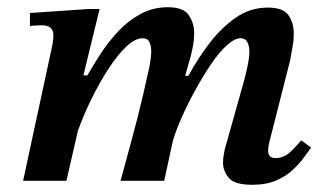

<svg xmlns="http://www.w3.org/2000/svg" viewBox="-20 -501 902 532"><path d="M679 11Q630 11 614 -8Q598 -27 598 -50Q598 -61 600 -72.5Q602 -84 603 -88L655 -273Q660 -290 665.5 -316Q671 -342 671 -359Q671 -373 665.5 -384Q660 -395 647 -395Q630 -395 608.5 -375.5Q587 -356 565 -323.5Q543 -291 522 -253Q501 -215 484.5 -178Q468 -141 459 -111L435 0H314Q330 -59 341.5 -101Q353 -143 361.5 -176.5Q370 -210 377.5 -242.5Q385 -275 394 -316Q394 -317 396.5 -331Q399 -345 399 -359Q399 -374 394 -384.5Q389 -395 375 -395Q354 -395 329.5 -371.5Q305 -348 280 -309.5Q255 -271 233 -226Q211 -181 196 -139L164 0H44L124 -371Q124 -371 126 -382Q128 -393 128 -403Q128 -416 120.5 -423.5Q113 -431 94 -431Q86 -431 74.5 -430Q63 -429 63 -429V-465L225 -476H256L211 -292H222Q237 -318 257.5 -350Q278 -382 305.5 -412Q333 -442 368 -461.5Q403 -481 445 -481Q489 -481 503.5 -458.5Q518 -436 518 -410Q518 -390 514 -370Q510 -350 509 -347L493 -291H502Q528 -339 561 -382Q594 -425 634 -452.5Q674 -480 722 -480Q765 -480 779.5 -458.5Q794 -437 794 -409Q794 -388 789.5 -365Q785 -342 784 -334L726 -106Q726 -106 724.5 -98.5Q723 -91 723 -83Q723 -63 743 -63Q767 -63 785 -80.5Q803 -98 815 -112L842 -92Q835 -83 823 -66Q811 -49 792 -31Q773 -13 745.5 -1Q718 11 679 11Z"/></svg>

Font: STIX Two Text SemiBold
Style: Italic
Weight: 600
Italic angle: -12°
Designer: Ross Mills, John Hudson & Paul Hanslow, Tiro Typeworks Ltd; with prior portions MicroPress Inc. and Coen Hoffman, Elsevi
Foundry: Tiro Typeworks Ltd
Version: Version 2.13 b171